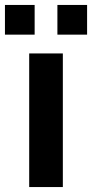

<svg xmlns="http://www.w3.org/2000/svg" viewBox="-38 -756 372 776"><path d="M80 0H216V-540H80ZM-18 -616H102V-736H-18ZM194 -616H314V-736H194Z"/></svg>

Font: Eudonet ExtraBold
Style: Regular
Weight: 800
Designer: Mikhail Sharanda
Foundry: Mikhail Sharanda
Version: Version 4.503;Glyphs 3.1.2 (3151)